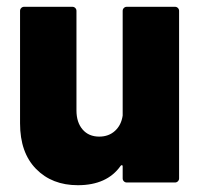

<svg xmlns="http://www.w3.org/2000/svg" viewBox="-20 -537 589 565"><path d="M341 -505Q341 -510 344.5 -513.5Q348 -517 353 -517H495Q500 -517 503.5 -513.5Q507 -510 507 -505V-12Q507 -7 503.5 -3.5Q500 0 495 0H353Q348 0 344.5 -3.5Q341 -7 341 -12V-47Q341 -50 340 -50.5Q339 -51 338 -51Q337 -51 335 -49Q295 8 209 8Q133 8 86 -40Q39 -88 39 -174V-505Q39 -510 42.5 -513.5Q46 -517 51 -517H193Q198 -517 201.5 -513.5Q205 -510 205 -505V-212Q205 -177 223 -156Q241 -135 272 -135Q300 -135 318.5 -152Q337 -169 341 -197Z"/></svg>

Font: LinhAnh ExtBd
Style: Regular
Weight: 800
Designer: Jeremy Tribby
Foundry: Tribby Type
Version: Version 1.408